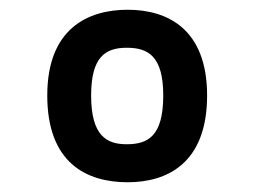

<svg xmlns="http://www.w3.org/2000/svg" viewBox="-20 -780 522 394"><path d="M242 -406C322 -406 405 -444 405 -584C405 -722 322 -760 242 -760C161 -760 77 -722 77 -584C77 -446 157 -406 242 -406ZM240 -484C200 -484 167 -500 167 -584C167 -663 196 -682 240 -682C283 -682 315 -666 315 -584C315 -500 283 -484 240 -484Z"/></svg>

Font: Finlandica Medium
Style: Regular
Weight: 500
Designer: Niklas Ekholm, Juho Hiilivirta, Jaakko Suomalainen
Foundry: Helsinki Type Studio
Version: Version 2.000;Glyphs 3.2 (3202)